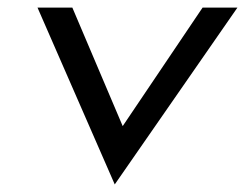

<svg xmlns="http://www.w3.org/2000/svg" viewBox="-20 -471 647 507"><path d="M79 -451 283 16 607 -451H515L304 -138L171 -451Z"/></svg>

Font: Charger
Style: BdIt
Weight: 400
Designer: Jasper
Foundry: Cannot Into Space Fonts
Version: Version 0.98